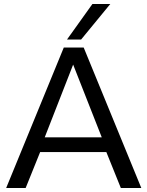

<svg xmlns="http://www.w3.org/2000/svg" viewBox="-20 -946 742 966"><path d="M11 0 301 -707H401L691 0H588L515 -181H182L109 0ZM205 -255H492L348 -621ZM317 -747 445 -926H535L388 -747Z"/></svg>

Font: Georama SemiExpanded
Style: Regular
Weight: 400
Width: 6
Designer: Jean-Baptiste Levee
Foundry: Production Type
Version: Version 1.001